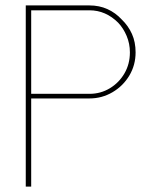

<svg xmlns="http://www.w3.org/2000/svg" viewBox="-20 -688 557 708"><path d="M75 0V-668H310Q346 -668 376 -654.5Q406 -641 429 -616Q453 -593 466.5 -563Q480 -533 480 -495Q480 -448 457 -409.5Q434 -371 395 -348Q356 -325 310 -325H95V0ZM95 -342H310Q351 -342 385 -362.5Q419 -383 439 -417.5Q459 -452 459 -495Q459 -527 447 -555.5Q435 -584 416 -604Q370 -650 310 -650H95Z"/></svg>

Font: Lil Grotesk Thin
Style: Regular
Weight: 100
Designer: Bastien Sozeau
Foundry: NBR — Bastien Sozeau
Version: Version 3.003; ttfautohint (v1.8.4.7-5d5b);gftools[0.9.33]